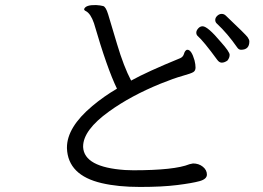

<svg xmlns="http://www.w3.org/2000/svg" viewBox="-20 -740 1040 760"><path d="M475 -67Q313 -78 309 -158V-160Q309 -225 412 -299Q498 -361 616 -409Q668 -430 702 -439.5Q736 -449 745 -454.5Q754 -460 754 -472.5Q754 -485 750 -501Q738 -543 722 -543H720Q712 -540 708.5 -527.5Q705 -515 694 -510Q562 -456 499 -421Q470 -476 443.5 -565Q417 -654 408 -683.5Q399 -713 388.5 -716Q378 -719 360 -720Q319 -721 313 -704Q313 -699 320 -696Q339 -686 352 -648Q404 -469 443 -389Q390 -358 345 -320Q245 -236 245 -156V-153Q249 -46 383 -15Q447 0 534.5 0Q622 0 681.5 -7.5Q741 -15 770 -23Q799 -31 799 -49Q799 -67 783 -80Q767 -93 744 -93L730 -90Q671 -66 508 -66ZM967 -576Q967 -583 960 -593Q953 -603 874 -678Q867 -685 857.5 -685Q848 -685 840 -677.5Q832 -670 832 -661Q832 -652 839 -646Q880 -608 919 -552Q925 -543 934 -543Q967 -543 967 -576ZM880 -500Q889 -511 889 -523Q889 -535 854 -574Q802 -636 782 -636Q772 -636 764.5 -627.5Q757 -619 757 -611Q757 -603 762 -598Q786 -577 840 -503Q848 -492 858 -492Q868 -492 880 -500Z"/></svg>

Font: LXGW WenKai TC
Style: Regular
Weight: 400
Designer: LXGW / Fontworks Inc.
Foundry: LXGW / Fontworks Inc.
Version: Version 1.330